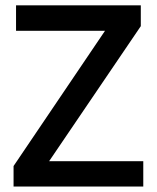

<svg xmlns="http://www.w3.org/2000/svg" viewBox="-20 -685 576 705"><path d="M506.1 -93V0H29.8V-75.3L365.5 -571.8H38.9V-665.3H497V-589L160.3 -93Z"/></svg>

Font: Khula SemiBold
Style: Regular
Weight: 600
Designer: Erin McLaughlin, Steve Matteson
Version: Version 1.002;PS 1.0;hotconv 1.0.72;makeotf.lib2.5.5900; ttf